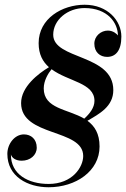

<svg xmlns="http://www.w3.org/2000/svg" viewBox="-20 -780 532 810"><path d="M400 -162C400 -216.5 379 -248.5 349 -270.5C399.5 -300 458 -330.5 458 -400C458 -553 204.5 -527.5 204.5 -633.5C204.5 -696 265 -746 336.5 -746C434.5 -746 477 -683.5 477.5 -630.5C473.5 -636 458 -651 435 -651C406 -651 378 -628 378 -596C378 -560 401.5 -540 432 -540C467 -540 492 -565 492 -626C492 -692 435 -760 337 -760C242.5 -760 143 -702 143 -598C143 -550.5 160.5 -519.5 186.5 -496.5C141.5 -469.5 69 -414 69 -345C69 -202 331 -238 331 -122C331 -75 285.5 -4 185 -4C99.5 -4 25.5 -44 26 -128.5C30 -114 46 -102 71.5 -102C107 -102 135 -125 135 -157C135 -193 111 -213 81 -213C41 -213 11 -172 11 -131C11 -35 97 10 185 10C300 10 400 -58 400 -162ZM164.5 -407C164.5 -440 183.5 -471 197.5 -488C267 -436 378.5 -431 378.5 -354.5C378.5 -325.5 358 -300 335.5 -279.5C265.5 -320.5 164.5 -321 164.5 -407Z"/></svg>

Font: Bodoni* 16pt
Style: Italic
Weight: 400
Italic angle: -13°
Version: Version 2.3